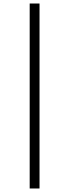

<svg xmlns="http://www.w3.org/2000/svg" viewBox="-20 -878 375 1093"><path d="M205 -858V195H149V-858Z"/></svg>

Font: Playfair Display Medium
Style: Italic
Weight: 500
Italic angle: -14°
Designer: Claus Eggers Sørensen
Foundry: Claus Eggers Sørensen
Version: Version 1.203